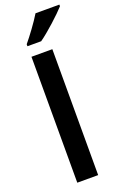

<svg xmlns="http://www.w3.org/2000/svg" viewBox="-184 -1130 699 1089"><g transform="rotate(-20 165.5 -585.0)"><path d="M331 -1067V-1077H187C160 -1032 111 -966 80 -929V-917H163C213 -952 298 -1030 331 -1067ZM207 -93V-853H81V-93Z"/></g></svg>

Font: Noto Sans Kannada UI SemiBold
Style: Regular
Weight: 600
Designer: Jelle Bosma - Monotype Design Team
Foundry: Monotype Imaging Inc.
Version: Version 2.005